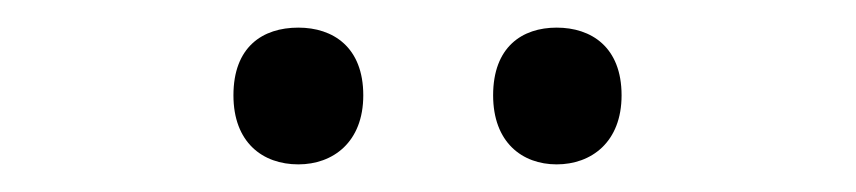

<svg xmlns="http://www.w3.org/2000/svg" viewBox="-20 -750 620 139"><path d="M149 -681C149 -647 170 -631 196 -631C221 -631 243 -647 243 -681C243 -716 221 -730 196 -730C170 -730 149 -716 149 -681ZM337 -681C337 -647 358 -631 383 -631C408 -631 430 -647 430 -681C430 -716 408 -730 383 -730C358 -730 337 -716 337 -681Z"/></svg>

Font: Noto Sans Mahajani
Style: Regular
Weight: 400
Designer: Monotype Design Team
Foundry: Monotype Imaging Inc.
Version: Version 2.003